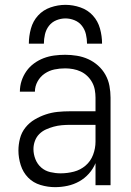

<svg xmlns="http://www.w3.org/2000/svg" viewBox="-20 -764 540 792"><path d="M207 8Q233 8 258.5 2.5Q284 -3 306.5 -15.5Q329 -28 346.5 -47.5Q364 -67 374 -91V0H436V-361Q436 -385 431.5 -409.5Q427 -434 415 -455.5Q403 -477 384.5 -493.5Q366 -510 344 -520Q322 -530 297.5 -534Q273 -538 249 -538Q226 -538 203.5 -535Q181 -532 160 -524Q139 -516 120.5 -502.5Q102 -489 89 -470.5Q76 -452 69 -430.5Q62 -409 62 -386H124Q124 -408 135 -428Q146 -448 164.5 -460.5Q183 -473 204.5 -477.5Q226 -482 249 -482Q265 -482 281.5 -479Q298 -476 313 -469Q328 -462 340 -450.5Q352 -439 360 -424.5Q368 -410 371 -393.5Q374 -377 374 -361V-305H269Q243 -305 218 -302.5Q193 -300 169 -292Q145 -284 123 -271Q101 -258 85 -238Q69 -218 62.5 -193Q56 -168 56 -143Q56 -113 65.5 -83Q75 -53 96 -31.5Q117 -10 147 -1Q177 8 207 8ZM230 -49Q209 -49 187.5 -54Q166 -59 150 -73Q134 -87 126 -107.5Q118 -128 118 -149Q118 -166 124 -182.5Q130 -199 142 -211Q154 -223 169.5 -230Q185 -237 201.5 -241.5Q218 -246 235 -247.5Q252 -249 269 -249H374V-180Q374 -152 364 -125.5Q354 -99 333 -81Q312 -63 285 -56Q258 -49 230 -49ZM99 -584H161Q161 -603 165.5 -622.5Q170 -642 182 -657.5Q194 -673 212.5 -680.5Q231 -688 250 -688Q269 -688 287.5 -680.5Q306 -673 318 -657.5Q330 -642 334.5 -622.5Q339 -603 339 -584H401Q401 -615 392.5 -646Q384 -677 363 -700Q342 -723 311.5 -733.5Q281 -744 250 -744Q219 -744 188.5 -733.5Q158 -723 137 -700Q116 -677 107.5 -646Q99 -615 99 -584Z"/></svg>

Font: Iosevka SS09 Light
Style: Regular
Weight: 300
Monospace: yes
Designer: Belleve Invis
Foundry: Belleve Invis
Version: Version 5.2.1; ttfautohint (v1.8.3)